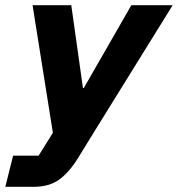

<svg xmlns="http://www.w3.org/2000/svg" viewBox="-58 -520 685 740"><path d="M-37.5 200 -7.5 80H90.8L145.8 -8.3L67.5 -500H216.7L261.7 -180.8H265L448.3 -500H607.5L297.5 0L243.3 88.3Q208.3 145 169.6 172.5Q130.8 200 72.5 200Z"/></svg>

Font: Funnel Sans Light ExtraBold
Style: Italic
Weight: 800
Italic angle: -14.036°
Version: Version 1.000